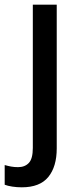

<svg xmlns="http://www.w3.org/2000/svg" viewBox="-64 -559 338 819"><path d="M29 240Q8 240 -11.5 237Q-31 234 -44 229V145Q-30 149 -16.5 151.5Q-3 154 13 154Q42 154 59 136Q76 118 76 72V-539H178V74Q178 152 142 196Q106 240 29 240Z"/></svg>

Font: Noto Sans Sinhala UI SemiCondensed Medium
Style: Regular
Weight: 500
Width: 4
Designer: Jelle Bosma - Monotype Design Team
Foundry: Monotype Imaging Inc.
Version: Version 2.006; ttfautohint (v1.8.4.7-5d5b)